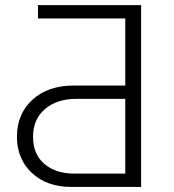

<svg xmlns="http://www.w3.org/2000/svg" viewBox="-20 -738 685 758"><path d="M110.4 -198.2Q110.4 -128.9 155.3 -90.8Q200.2 -52.7 272.5 -52.7H474.6V-347.7H281.2Q204.1 -347.7 157.2 -307.1Q110.4 -266.6 110.4 -198.2ZM46.9 -198.2Q46.9 -288.1 107.9 -344.2Q168.9 -400.4 273.4 -400.4H474.6V-665H129.9V-717.8H537.1V0H261.7Q165 0 106 -55.2Q46.9 -110.4 46.9 -198.2Z"/></svg>

Font: Gothic A1 Light
Style: Regular
Weight: 300
Version: Version 2.50